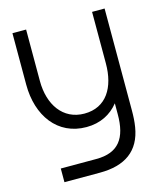

<svg xmlns="http://www.w3.org/2000/svg" viewBox="-117 -628 827 970"><g transform="rotate(-15 296.0 -142.5)"><path d="M40 -270.5C40 -108.5 128 15 279.5 15C352.5 15 409 -15 448 -64V-8.5C448.5 118.5 401.5 183.5 284.5 183.5H99V255H284.5C416.5 255 496.5 199 516 78.5C520.5 51 522 23.5 522 -7.5V-540H456.5V-270.5C456.5 -145.5 402 -53.5 287 -53.5C174.5 -53.5 111.5 -147.5 111.5 -270.5V-540H40Z"/></g></svg>

Font: Eudonet
Style: Regular
Weight: 400
Designer: Mikhail Sharanda
Foundry: Mikhail Sharanda
Version: Version 4.503;Glyphs 3.1.2 (3151)